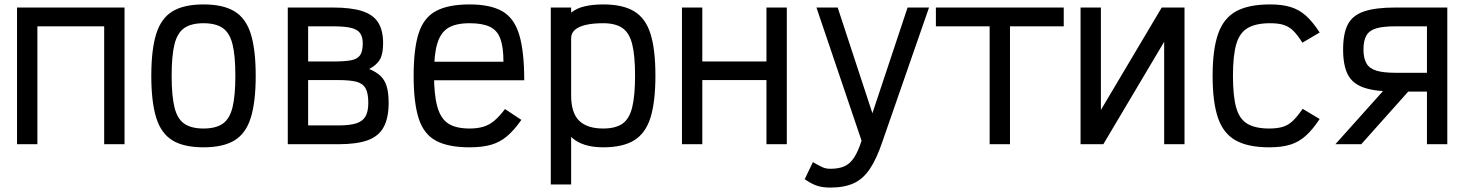

<svg xmlns="http://www.w3.org/2000/svg" viewBox="-20 -652 6640 868"><path d="M57 0V-618H543V0H451V-533H149V0Z M900 14Q811 14 759.5 -17.5Q708 -49 686 -120.5Q664 -192 664 -309Q664 -427 686 -498Q708 -569 759.5 -600.5Q811 -632 900 -632Q989 -632 1040.5 -600.5Q1092 -569 1114 -498Q1136 -427 1136 -309Q1136 -192 1114 -120.5Q1092 -49 1040.5 -17.5Q989 14 900 14ZM900 -71Q955 -71 986.5 -92.5Q1018 -114 1031 -166Q1044 -218 1044 -309Q1044 -401 1031 -452.5Q1018 -504 986.5 -525.5Q955 -547 900 -547Q845 -547 813.5 -525.5Q782 -504 769 -452.5Q756 -401 756 -309Q756 -218 769 -166Q782 -114 813.5 -92.5Q845 -71 900 -71Z M1281 0V-618H1484Q1567 -618 1617 -602Q1667 -586 1689.5 -550.5Q1712 -515 1712 -456Q1712 -408 1697.5 -383Q1683 -358 1649 -340Q1681 -327 1700 -309Q1719 -291 1728 -262Q1737 -233 1737 -187Q1737 -119 1714.5 -77.5Q1692 -36 1642.5 -18Q1593 0 1509 0ZM1373 -85H1509Q1562 -85 1591 -94.5Q1620 -104 1632.5 -126Q1645 -148 1645 -187Q1645 -231 1632.5 -253Q1620 -275 1591 -282.5Q1562 -290 1509 -290H1373ZM1373 -374H1484Q1538 -374 1567 -379.5Q1596 -385 1608 -402.5Q1620 -420 1620 -456Q1620 -485 1608 -502Q1596 -519 1567 -526Q1538 -533 1484 -533H1373Z M2103 14Q2007 14 1951.5 -15.5Q1896 -45 1873 -116Q1850 -187 1850 -309Q1850 -432 1873 -502.5Q1896 -573 1951.5 -602.5Q2007 -632 2103 -632Q2197 -632 2251 -601Q2305 -570 2327.5 -494.5Q2350 -419 2350 -289H1879V-373H2256Q2256 -439 2242 -477Q2228 -515 2194.5 -531Q2161 -547 2103 -547Q2041 -547 2006.5 -526Q1972 -505 1957 -455.5Q1942 -406 1942 -318Q1942 -224 1957 -170Q1972 -116 2006.5 -93.5Q2041 -71 2103 -71Q2138 -71 2165 -79Q2192 -87 2215 -106.5Q2238 -126 2263 -159L2337 -110Q2304 -63 2272 -36Q2240 -9 2200 2.5Q2160 14 2103 14Z M2470 182V-618H2562V-595Q2587 -615 2623.5 -623.5Q2660 -632 2707 -632Q2796 -632 2847.5 -600.5Q2899 -569 2921 -498.5Q2943 -428 2943 -310Q2943 -192 2921 -121Q2899 -50 2847.5 -18Q2796 14 2707 14Q2660 14 2623.5 2.5Q2587 -9 2562 -33V182ZM2707 -71Q2762 -71 2793.5 -92.5Q2825 -114 2838 -166.5Q2851 -219 2851 -310Q2851 -401 2838 -452.5Q2825 -504 2793.5 -525.5Q2762 -547 2707 -547Q2661 -547 2628.5 -539.5Q2596 -532 2579 -517Q2562 -502 2562 -479V-221Q2562 -142 2598 -106.5Q2634 -71 2707 -71Z M3445 0V-618H3537V0ZM3063 0V-618H3155V0ZM3092 -290V-374H3508V-290Z M3734 196Q3698 196 3673 187.5Q3648 179 3618 158L3655 81Q3686 99 3700.5 105Q3715 111 3734 111Q3772 111 3797 100Q3822 89 3840.5 61.5Q3859 34 3875 -16L3671 -618H3767L3924 -140L4083 -618H4180L3969 -11Q3943 66 3912.5 111.5Q3882 157 3839.5 176.5Q3797 196 3734 196Z M4454 0V-618H4546V0ZM4211 -533V-618H4789V-533Z M4865 0V-618H4957V0H4865L5232 -618H5335V0H5243V-618H5335L4968 0Z M5718 14Q5622 14 5566 -17.5Q5510 -49 5486 -120Q5462 -191 5462 -309Q5462 -427 5486.5 -498Q5511 -569 5567.5 -600.5Q5624 -632 5722 -632Q5777 -632 5815.5 -620Q5854 -608 5884.5 -580.5Q5915 -553 5946 -505L5868 -459Q5846 -494 5826.5 -513Q5807 -532 5783 -539.5Q5759 -547 5722 -547Q5658 -547 5621 -525.5Q5584 -504 5569 -452.5Q5554 -401 5554 -309Q5554 -218 5568.5 -166Q5583 -114 5619 -92.5Q5655 -71 5718 -71Q5754 -71 5779 -78.5Q5804 -86 5824.5 -105.5Q5845 -125 5869 -160L5946 -114Q5915 -67 5883.5 -38.5Q5852 -10 5813 2Q5774 14 5718 14Z M6431 0V-533H6288Q6234 -533 6202.5 -524Q6171 -515 6157.5 -492Q6144 -469 6144 -428Q6144 -389 6157.5 -365.5Q6171 -342 6202.5 -332.5Q6234 -323 6288 -323H6497V-238H6288Q6199 -238 6147 -255.5Q6095 -273 6073.5 -314.5Q6052 -356 6052 -428Q6052 -501 6073.5 -542Q6095 -583 6147 -600.5Q6199 -618 6288 -618H6523V0ZM6017 0 6284 -298H6400L6134 0Z"/></svg>

Font: Victor Mono SemiBold
Style: Regular
Weight: 600
Monospace: yes
Designer: Rune Bjørnerås
Version: Version 1.561;gftools[0.9.30]